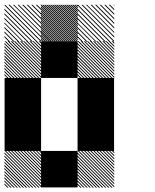

<svg xmlns="http://www.w3.org/2000/svg" viewBox="-21 -856 708 877"><path d="M500.8 -155.8 489.2 -167.5H495L500.8 -161.7ZM500.8 -141.7 475 -167.5H480.8L500.8 -147.5ZM500.8 -127.5 460.8 -167.5H466.7L500.8 -133.3ZM500.8 -113.3 446.7 -167.5H452.5L500.8 -119.2ZM500.8 -99.2 432.5 -167.5H438.3L500.8 -105ZM500.8 -85 418.3 -167.5H424.2L500.8 -90.8ZM500.8 -70.8 404.2 -167.5H410L500.8 -76.7ZM500.8 -56.7 390 -167.5H395.8L500.8 -62.5ZM500.8 -42.5 375.8 -167.5H381.7L500.8 -48.3ZM500.8 -28.3 361.7 -167.5H367.5L500.8 -34.2ZM500.8 -14.2 347.5 -167.5H353.3L500.8 -20ZM500.8 0 333.3 -167.5H339.2L500.8 -5.8ZM487.5 0.8 332.5 -154.2V-160L493.3 0.8ZM473.3 0.8 332.5 -140V-145.8L479.2 0.8ZM459.2 0.8 332.5 -125.8V-131.7L465 0.8ZM445 0.8 332.5 -111.7V-117.5L450.8 0.8ZM430 0.8 332.5 -96.7V-103.3L436.7 0.8ZM416.7 0.8 332.5 -83.3V-89.2L422.5 0.8ZM402.5 0.8 332.5 -69.2V-75L408.3 0.8ZM388.3 0.8 332.5 -55V-60.8L394.2 0.8ZM374.2 0.8 332.5 -40.8V-46.7L380 0.8ZM360 0.8 332.5 -26.7V-32.5L365.8 0.8ZM345.8 0.8 332.5 -12.5V-18.3L351.7 0.8ZM167.5 -155.8 155.8 -167.5H161.7L167.5 -161.7ZM167.5 -141.7 141.7 -167.5H147.5L167.5 -147.5ZM167.5 -127.5 127.5 -167.5H133.3L167.5 -133.3ZM167.5 -113.3 113.3 -167.5H119.2L167.5 -119.2ZM167.5 -99.2 99.2 -167.5H105L167.5 -105ZM167.5 -85 85 -167.5H90.8L167.5 -90.8ZM167.5 -70.8 70.8 -167.5H76.7L167.5 -76.7ZM167.5 -56.7 56.7 -167.5H62.5L167.5 -62.5ZM167.5 -42.5 42.5 -167.5H48.3L167.5 -48.3ZM167.5 -28.3 28.3 -167.5H34.2L167.5 -34.2ZM167.5 -14.2 14.2 -167.5H20L167.5 -20ZM167.5 0 0 -167.5H5.8L167.5 -5.8ZM154.2 0.8 -0.8 -154.2V-160L160 0.8ZM140 0.8 -0.8 -140V-145.8L145.8 0.8ZM125.8 0.8 -0.8 -125.8V-131.7L131.7 0.8ZM111.7 0.8 -0.8 -111.7V-117.5L117.5 0.8ZM96.7 0.8 -0.8 -96.7V-103.3L103.3 0.8ZM83.3 0.8 -0.8 -83.3V-89.2L89.2 0.8ZM69.2 0.8 -0.8 -69.2V-75L75 0.8ZM55 0.8 -0.8 -55V-60.8L60.8 0.8ZM40.8 0.8 -0.8 -40.8V-46.7L46.7 0.8ZM26.7 0.8 -0.8 -26.7V-32.5L32.5 0.8ZM12.5 0.8 -0.8 -12.5V-18.3L18.3 0.8ZM500.8 -655.8 489.2 -667.5H495L500.8 -661.7ZM500.8 -641.7 475 -667.5H480.8L500.8 -647.5ZM500.8 -627.5 460.8 -667.5H466.7L500.8 -633.3ZM500.8 -613.3 446.7 -667.5H452.5L500.8 -619.2ZM500.8 -599.2 432.5 -667.5H438.3L500.8 -605ZM500.8 -585 418.3 -667.5H424.2L500.8 -590.8ZM500.8 -570.8 404.2 -667.5H410L500.8 -576.7ZM500.8 -556.7 390 -667.5H395.8L500.8 -562.5ZM500.8 -542.5 375.8 -667.5H381.7L500.8 -548.3ZM500.8 -528.3 361.7 -667.5H367.5L500.8 -534.2ZM500.8 -514.2 347.5 -667.5H353.3L500.8 -520ZM500.8 -500 333.3 -667.5H339.2L500.8 -505.8ZM487.5 -499.2 332.5 -654.2V-660L493.3 -499.2ZM473.3 -499.2 332.5 -640V-645.8L479.2 -499.2ZM459.2 -499.2 332.5 -625.8V-631.7L465 -499.2ZM445 -499.2 332.5 -611.7V-617.5L450.8 -499.2ZM430 -499.2 332.5 -596.7V-603.3L436.7 -499.2ZM416.7 -499.2 332.5 -583.3V-589.2L422.5 -499.2ZM402.5 -499.2 332.5 -569.2V-575L408.3 -499.2ZM388.3 -499.2 332.5 -555V-560.8L394.2 -499.2ZM374.2 -499.2 332.5 -540.8V-546.7L380 -499.2ZM360 -499.2 332.5 -526.7V-532.5L365.8 -499.2ZM345.8 -499.2 332.5 -512.5V-518.3L351.7 -499.2ZM167.5 -655.8 155.8 -667.5H161.7L167.5 -661.7ZM167.5 -641.7 141.7 -667.5H147.5L167.5 -647.5ZM167.5 -627.5 127.5 -667.5H133.3L167.5 -633.3ZM167.5 -613.3 113.3 -667.5H119.2L167.5 -619.2ZM167.5 -599.2 99.2 -667.5H105L167.5 -605ZM167.5 -585 85 -667.5H90.8L167.5 -590.8ZM167.5 -570.8 70.8 -667.5H76.7L167.5 -576.7ZM167.5 -556.7 56.7 -667.5H62.5L167.5 -562.5ZM167.5 -542.5 42.5 -667.5H48.3L167.5 -548.3ZM167.5 -528.3 28.3 -667.5H34.2L167.5 -534.2ZM167.5 -514.2 14.2 -667.5H20L167.5 -520ZM167.5 -500 0 -667.5H5.8L167.5 -505.8ZM154.2 -499.2 -0.8 -654.2V-660L160 -499.2ZM140 -499.2 -0.8 -640V-645.8L145.8 -499.2ZM125.8 -499.2 -0.8 -625.8V-631.7L131.7 -499.2ZM111.7 -499.2 -0.8 -611.7V-617.5L117.5 -499.2ZM96.7 -499.2 -0.8 -596.7V-603.3L103.3 -499.2ZM83.3 -499.2 -0.8 -583.3V-589.2L89.2 -499.2ZM69.2 -499.2 -0.8 -569.2V-575L75 -499.2ZM55 -499.2 -0.8 -555V-560.8L60.8 -499.2ZM40.8 -499.2 -0.8 -540.8V-546.7L46.7 -499.2ZM26.7 -499.2 -0.8 -526.7V-532.5L32.5 -499.2ZM12.5 -499.2 -0.8 -512.5V-518.3L18.3 -499.2ZM500.8 -830 496.7 -834.2H500.8ZM500.8 -809.2 475.8 -834.2H481.7L500.8 -815ZM500.8 -788.3 455 -834.2H460.8L500.8 -794.2ZM500.8 -767.5 434.2 -834.2H440L500.8 -773.3ZM500.8 -746.7 413.3 -834.2H419.2L500.8 -752.5ZM500.8 -725.8 392.5 -834.2H398.3L500.8 -731.7ZM500.8 -705 371.7 -834.2H376.7L500.8 -710ZM500.8 -684.2 350.8 -834.2H356.7L500.8 -690ZM498.3 -665.8 332.5 -831.7 335.8 -834.2 500.8 -669.2ZM477.5 -665.8 332.5 -810.8V-816.7L483.3 -665.8ZM456.7 -665.8 332.5 -790V-795.8L462.5 -665.8ZM435.8 -665.8 332.5 -769.2V-775L441.7 -665.8ZM415 -665.8 332.5 -748.3V-753.3L420 -665.8ZM394.2 -665.8 332.5 -727.5V-733.3L400 -665.8ZM373.3 -665.8 332.5 -706.7V-712.5L379.2 -665.8ZM352.5 -665.8 332.5 -685.8V-691.7L358.3 -665.8ZM500.8 -834.2H502.5L500.8 -835.8ZM334.2 -826.7 326.7 -834.2H332.5L334.2 -832.5ZM334.2 -817.5 317.5 -834.2H323.3L334.2 -823.3ZM334.2 -808.3 308.3 -834.2H314.2L334.2 -814.2ZM334.2 -799.2 299.2 -834.2H305L334.2 -805ZM334.2 -790 290 -834.2H295.8L334.2 -795.8ZM334.2 -780.8 280.8 -834.2H286.7L334.2 -786.7ZM334.2 -771.7 271.7 -834.2H277.5L334.2 -777.5ZM334.2 -762.5 262.5 -834.2H268.3L334.2 -768.3ZM334.2 -753.3 253.3 -834.2H259.2L334.2 -759.2ZM334.2 -744.2 244.2 -834.2H250L334.2 -750ZM334.2 -735 235 -834.2H240.8L334.2 -740.8ZM334.2 -725.8 225.8 -834.2H231.7L334.2 -731.7ZM334.2 -716.7 216.7 -834.2H222.5L334.2 -722.5ZM334.2 -707.5 207.5 -834.2H213.3L334.2 -713.3ZM334.2 -698.3 198.3 -834.2H204.2L334.2 -704.2ZM334.2 -689.2 189.2 -834.2H195L334.2 -695ZM334.2 -680 180 -834.2H185.8L334.2 -685.8ZM334.2 -670.8 170.8 -834.2H176.7L334.2 -676.7ZM330 -665.8 165.8 -830 167.5 -834.2 334.2 -667.5ZM320.8 -665.8 165.8 -820.8V-826.7L326.7 -665.8ZM311.7 -665.8 165.8 -811.7V-817.5L317.5 -665.8ZM302.5 -665.8 165.8 -802.5V-808.3L308.3 -665.8ZM293.3 -665.8 165.8 -793.3V-799.2L299.2 -665.8ZM284.2 -665.8 165.8 -784.2V-790L290 -665.8ZM275 -665.8 165.8 -775V-780.8L280.8 -665.8ZM265.8 -665.8 165.8 -765.8V-771.7L271.7 -665.8ZM256.7 -665.8 165.8 -756.7V-762.5L262.5 -665.8ZM247.5 -665.8 165.8 -747.5V-753.3L253.3 -665.8ZM238.3 -665.8 165.8 -738.3V-744.2L244.2 -665.8ZM229.2 -665.8 165.8 -729.2V-735L235 -665.8ZM220 -665.8 165.8 -720V-725.8L225.8 -665.8ZM210 -665.8 165.8 -710V-716.7L216.7 -665.8ZM201.7 -665.8 165.8 -701.7V-707.5L207.5 -665.8ZM192.5 -665.8 165.8 -692.5V-698.3L198.3 -665.8ZM183.3 -665.8 165.8 -683.3V-689.2L189.2 -665.8ZM174.2 -665.8 165.8 -674.2V-680L180 -665.8ZM167.5 -830 163.3 -834.2H167.5ZM167.5 -809.2 142.5 -834.2H148.3L167.5 -815ZM167.5 -788.3 121.7 -834.2H127.5L167.5 -794.2ZM167.5 -767.5 100.8 -834.2H106.7L167.5 -773.3ZM167.5 -746.7 80 -834.2H85.8L167.5 -752.5ZM167.5 -725.8 59.2 -834.2H65L167.5 -731.7ZM167.5 -705 38.3 -834.2H43.3L167.5 -710ZM167.5 -684.2 17.5 -834.2H23.3L167.5 -690ZM165 -665.8 -0.8 -831.7 2.5 -834.2 167.5 -669.2ZM144.2 -665.8 -0.8 -810.8V-816.7L150 -665.8ZM123.3 -665.8 -0.8 -790V-795.8L129.2 -665.8ZM102.5 -665.8 -0.8 -769.2V-775L108.3 -665.8ZM81.7 -665.8 -0.8 -748.3V-753.3L86.7 -665.8ZM60.8 -665.8 -0.8 -727.5V-733.3L66.7 -665.8ZM40 -665.8 -0.8 -706.7V-712.5L45.8 -665.8ZM19.2 -665.8 -0.8 -685.8V-691.7L25 -665.8ZM167.5 -834.2H169.2L167.5 -835.8ZM166.7 -166.7H333.3V0H166.7ZM333.3 -333.3H500V-166.7H333.3ZM0 -333.3H166.7V-166.7H0ZM333.3 -500H500V-166.7H333.3ZM0 -500H166.7V-166.7H0ZM166.7 -666.7H333.3V-500H166.7Z"/></svg>

Font: 0xA000-Pixelated
Style: Pixelated
Weight: 400
Version: Version 0.1